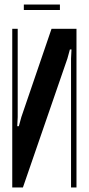

<svg xmlns="http://www.w3.org/2000/svg" viewBox="-20 -826 392 846"><path d="M317 -699V0H293V-568L295 -608H288L277 -568L81 0H34V-699H58V-310L56 -270H63L74 -310L207 -699ZM244 -782H85V-806H244Z"/></svg>

Font: Moniqa Extra Bold Narrow Heading
Style: Regular
Weight: 800
Width: 4
Designer: Rajesh Rajput
Foundry: Rajesh Rajput
Version: Version 1.000;December 15, 2022;FontCreator 14.0.0.2794 32-b